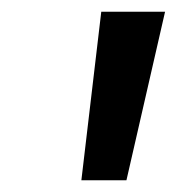

<svg xmlns="http://www.w3.org/2000/svg" viewBox="-20 -688 305 328"><path d="M119 -380 153 -668H262L196 -380Z"/></svg>

Font: Celebes SemiBold
Style: Italic
Weight: 600
Italic angle: -10°
Designer: Anugrah Pasau
Foundry: Lafontype
Version: Version 1.000; ttfautohint (v1.8.4)